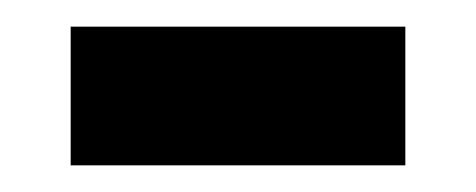

<svg xmlns="http://www.w3.org/2000/svg" viewBox="-20 -325 357 144"><path d="M33 -201V-305H284V-201Z"/></svg>

Font: Noto Sans Telugu SemiCondensed SemiBold
Style: Regular
Weight: 600
Width: 4
Designer: Jelle Bosma - Monotype Design Team
Foundry: Monotype Imaging Inc.
Version: Version 2.005; ttfautohint (v1.8.4.7-5d5b)